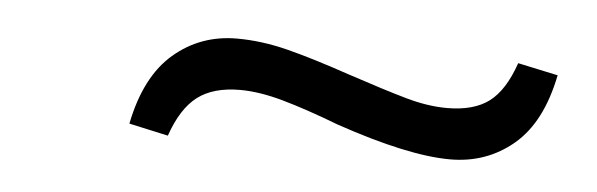

<svg xmlns="http://www.w3.org/2000/svg" viewBox="-25 -428 622 200"><g transform="rotate(5 286.0 -328.5)"><path d="M113 -284Q123 -334 151 -358Q179 -382 217 -382Q243 -382 270.5 -375Q298 -368 336 -355Q375 -342 398 -335.5Q421 -329 441 -329Q469 -329 485 -341Q501 -353 511 -382L553 -373Q543 -323 515 -299.5Q487 -276 449 -276Q405 -276 329 -302Q295 -315 270 -322Q245 -329 225 -329Q197 -329 180.5 -316.5Q164 -304 154 -275Z"/></g></svg>

Font: Ibarra Real Nova
Style: Bold Italic
Weight: 700
Italic angle: -22°
Designer: Jose Maria Ribagorda & Octavio Pardo
Foundry: Octavio Pardo
Version: Version 1.014